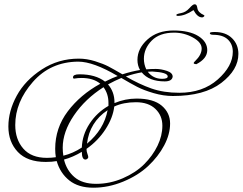

<svg xmlns="http://www.w3.org/2000/svg" viewBox="-20 -850 1130 894"><path d="M689 -517Q675 -517 668 -516Q693 -483 735 -483Q761 -483 761 -494Q761 -513 689 -517ZM385 -181Q464 -247 481 -337Q397 -281 385 -181ZM485 -357V-371Q485 -413 462 -444Q377 -390 324.5 -313Q272 -236 272 -162Q272 -143 275 -125Q320 -136 361 -163Q363 -222 397 -274Q431 -326 485 -357ZM350 -504Q425 -504 469 -470Q505 -488 528 -496Q415 -563 344 -563Q215 -562 133 -468.5Q51 -375 51 -268Q51 -201 88.5 -158Q126 -115 198 -115H199Q220 -115 240 -118Q237 -136 237 -157Q237 -254 295.5 -331.5Q354 -409 447 -460Q415 -487 359 -487Q343 -487 325 -484Q320 -484 320 -490Q320 -504 350 -504ZM378 -107Q361 -107 361 -143Q319 -118 278 -107Q290 -57 326.5 -25.5Q363 6 427.5 6Q492 6 552 -20Q612 -46 651.5 -85.5Q691 -125 713.5 -171.5Q736 -218 736 -265Q736 -312 703.5 -343Q671 -374 613 -374Q555 -374 512 -354Q506 -302 471.5 -248.5Q437 -195 383 -157V-154Q383 -145 387 -134Q391 -123 391 -118.5Q391 -114 386.5 -110.5Q382 -107 378 -107ZM894 -551Q882 -552 882 -556Q882 -560 889 -566Q919 -595 919 -624Q919 -653 878 -675.5Q837 -698 791 -698Q723 -698 686.5 -661Q650 -624 650 -576Q650 -551 661 -527Q681 -529 705.5 -529Q730 -529 757 -520Q784 -511 784 -493Q781 -471 747 -471Q674 -471 640 -513Q607 -508 566 -494Q628 -458 685 -438Q742 -418 815 -418Q924 -418 994 -480Q1064 -542 1064 -609Q1064 -644 1041 -666Q1018 -688 973 -688Q957 -688 957 -696Q957 -701 980 -701Q1031 -701 1060.5 -672Q1090 -643 1090 -599Q1090 -525 1010.5 -464Q931 -403 785 -403Q741 -403 695 -416.5Q649 -430 619 -445.5Q589 -461 545 -487Q516 -475 483 -457Q513 -422 513 -374V-370Q563 -391 616 -391Q694 -391 733 -358Q772 -325 772 -275Q772 -225 744.5 -173Q717 -121 670 -77Q623 -33 554 -4.5Q485 24 415 24Q345 24 302.5 -10Q260 -44 244 -100Q223 -96 193 -96Q107 -96 63 -142.5Q19 -189 19 -261Q19 -333 58 -404.5Q97 -476 174.5 -526.5Q252 -577 347 -577Q384 -577 422.5 -565Q461 -553 484 -541Q507 -529 550 -504Q594 -518 632 -524Q620 -545 620 -571Q620 -624 666.5 -666Q713 -708 787.5 -708Q862 -708 903.5 -682Q945 -656 945 -616.5Q945 -577 894 -551ZM808 -776Q801 -776 801 -780.5Q801 -785 823 -789Q845 -793 861.5 -811.5Q878 -830 885.5 -830Q893 -830 895.5 -824.5Q898 -819 899 -812Q902 -792 929 -780Q932 -778 932 -776.5Q932 -775 928.5 -772Q925 -769 921 -769Q899 -769 881 -803Q841 -776 808 -776Z"/></svg>

Font: Miss Fajardose
Style: Regular
Weight: 400
Version: Version 1.000